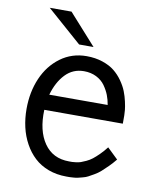

<svg xmlns="http://www.w3.org/2000/svg" viewBox="-85 -823 748 903"><g transform="rotate(10 288.5 -372.0)"><path d="M54.2 -269Q54.2 -349.6 82.8 -415.8Q111.3 -481.9 165.5 -522Q219.7 -562 290 -562Q332 -562 366.7 -550.3Q401.4 -538.6 423.8 -520.5Q446.3 -502.4 463.4 -478Q480.5 -453.6 489.5 -430.7Q498.5 -407.7 503.9 -383.3Q509.3 -358.9 510.7 -344Q512.2 -329.1 512.2 -317.9V-278.8H137.2Q133.3 -179.2 174.6 -119.6Q215.8 -60.1 293.9 -60.1Q304.7 -60.1 308.8 -60.1Q313 -60.1 326.7 -61.8Q340.3 -63.5 349.4 -66.7Q358.4 -69.8 373.8 -76.9Q389.2 -84 402.1 -94Q415 -104 431.6 -120.4Q448.2 -136.7 463.9 -157.2L515.1 -107.9Q499 -87.9 482.2 -71.3Q465.3 -54.7 451.9 -42.7Q438.5 -30.8 422.1 -21.5Q405.8 -12.2 395.5 -6.6Q385.3 -1 369.6 2.9Q354 6.8 347.4 8.5Q340.8 10.3 326.4 11.2Q312 12.2 309.3 12.2Q306.6 12.2 293.9 12.2Q247.1 12.2 207.8 -2.4Q168.5 -17.1 140.4 -43.2Q112.3 -69.3 92.8 -105Q73.2 -140.6 63.7 -181.9Q54.2 -223.1 54.2 -269ZM290 -490.2Q237.3 -490.2 201.4 -452.6Q165.5 -415 147.9 -353H426.8Q422.9 -377 414.6 -398.7Q406.2 -420.4 390.9 -442.1Q375.5 -463.9 349.4 -477.1Q323.2 -490.2 290 -490.2ZM79.1 -755.9H183.1L314 -609.9H245.1Z"/></g></svg>

Font: Junction Regular
Style: Regular
Weight: 500
Designer: Caroline Hadilaksono
Foundry: Caroline Hadilaksono
Version: Version 1.056